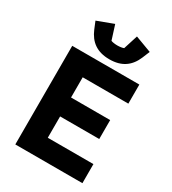

<svg xmlns="http://www.w3.org/2000/svg" viewBox="-223 -1062 1053 1177"><g transform="rotate(30 303.5 -473.0)"><path d="M315 -740C403 -740 456 -780 486 -852L507 -903L392 -946L360 -845C352 -841 332 -838 315 -838C298 -838 278 -841 270 -845L238 -946L123 -903L144 -852C174 -780 227 -740 315 -740ZM552 0V-135H229V-286H506V-420H229V-563H552V-698H77V0Z"/></g></svg>

Font: LVC Sans
Style: Bold
Weight: 700
Designer: Mike Abbink, Paul van der Laan, Pieter van Rosmalen
Foundry: Bold Monday
Version: Version 3.0